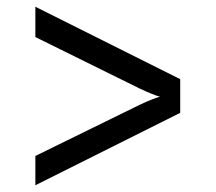

<svg xmlns="http://www.w3.org/2000/svg" viewBox="-20 -615 640 570"><path d="M85 -65V-152L395 -304Q414 -313 430.5 -319.5Q447 -326 455 -328Q446 -330 429 -337Q412 -344 395 -352L85 -505V-595L515 -380V-280Z"/></svg>

Font: JetBrains Mono
Style: Regular
Weight: 400
Monospace: yes
Designer: Philipp Nurullin, Konstantin Bulenkov
Foundry: JetBrains
Version: Version 2.305